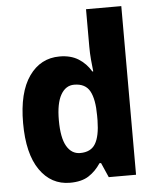

<svg xmlns="http://www.w3.org/2000/svg" viewBox="-54 -806 699 862"><g transform="rotate(-5 295.5 -375.0)"><path d="M227 10Q142 10 91 -63.5Q40 -137 40 -275Q40 -413 91.5 -486Q143 -559 229 -559Q279 -559 313.5 -537.5Q348 -516 370 -479H374Q371 -503 368.5 -532.5Q366 -562 366 -590V-760H525V0H402L373 -66H366Q343 -31 311 -10.5Q279 10 227 10ZM284 -119Q332 -119 352.5 -153Q373 -187 374 -258V-280Q374 -353 354 -390Q334 -427 283 -427Q245 -427 223 -388.5Q201 -350 201 -274Q201 -195 223 -157Q245 -119 284 -119Z"/></g></svg>

Font: Noto Sans Gurmukhi SemiCondensed ExtraBold
Style: Regular
Weight: 800
Width: 4
Designer: Jelle Bosma - Monotype Design Team
Foundry: Monotype Imaging Inc.
Version: Version 2.004; ttfautohint (v1.8.4.7-5d5b)